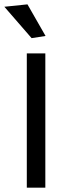

<svg xmlns="http://www.w3.org/2000/svg" viewBox="-45 -861 307 881"><path d="M-25 -830 81 -841 164 -696 100 -686ZM78 -616H163V0H78Z"/></svg>

Font: Athiti Medium
Style: Regular
Weight: 500
Designer: CadsonDemak Team
Foundry: CadsonDemak
Version: Version 1.033